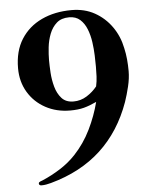

<svg xmlns="http://www.w3.org/2000/svg" viewBox="-55 -775 700 882"><g transform="rotate(-5 295.0 -334.0)"><path d="M397 -461Q397 -482 396 -512Q395 -542 390.5 -574Q386 -606 375 -634Q364 -662 344.5 -679.5Q325 -697 294 -697Q258 -697 236.5 -678Q215 -659 203.5 -629.5Q192 -600 188.5 -567.5Q185 -535 185 -509Q185 -485 187 -451.5Q189 -418 198 -385.5Q207 -353 226.5 -331.5Q246 -310 281 -310Q314 -310 342 -327.5Q370 -345 390 -370Q395 -393 396 -415.5Q397 -438 397 -461ZM545 -427Q545 -394 536 -356.5Q527 -319 516 -287Q469 -155 376.5 -69.5Q284 16 145 54Q134 57 123 59Q112 61 101 61Q89 61 89 51Q89 46 97 42.5Q105 39 109 38Q151 20 191 -5.5Q231 -31 262 -64Q308 -113 338 -174.5Q368 -236 384 -299Q352 -284 325.5 -277Q299 -270 262 -270Q199 -270 148.5 -297.5Q98 -325 69 -373.5Q40 -422 40 -484Q40 -563 74.5 -617.5Q109 -672 169.5 -700.5Q230 -729 308 -729Q368 -729 414.5 -703Q461 -677 492 -633Q523 -589 534 -534Q540 -508 542.5 -481Q545 -454 545 -427Z"/></g></svg>

Font: Kaisei Tokumin ExtraBold
Style: Regular
Weight: 800
Designer: Font-Kai, 金井和夫
Foundry: KAZUO KANAI
Version: Version 5.003